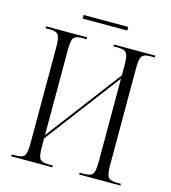

<svg xmlns="http://www.w3.org/2000/svg" viewBox="-120 -921 910 1019"><g transform="rotate(15 335.5 -412.0)"><path d="M213 -804V-824H458V-804ZM36 0V-10H59Q94 -10 105.5 -25Q117 -40 117 -91V-624Q117 -674 105.5 -689Q94 -704 59 -704H36V-714H262V-704H237Q202 -704 191 -689Q180 -674 180 -623V-155L492 -567V-625Q492 -674 480.5 -689Q469 -704 435 -704H409V-714H636V-704H612Q577 -704 566 -689Q555 -674 555 -625V-90Q555 -40 566 -25Q577 -10 612 -10H636V0H409V-10H435Q470 -10 481 -25Q492 -40 492 -91V-549L180 -137V-90Q180 -40 190.5 -25Q201 -10 237 -10H262V0Z"/></g></svg>

Font: Noto Serif Display Condensed Light
Style: Regular
Weight: 300
Width: 3
Designer: Monotype Design Team
Foundry: Monotype Imaging Inc.
Version: Version 2.009